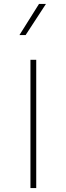

<svg xmlns="http://www.w3.org/2000/svg" viewBox="-20 -953 337 973"><path d="M163.6 0H134.3V-649.9H163.6ZM177.7 -933.1H212.9L109.9 -775.4H78.6Z"/></svg>

Font: Estedad-FD Thin
Style: Regular
Weight: 100
Designer: Amin Abedi
Version: Version 7.3